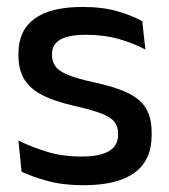

<svg xmlns="http://www.w3.org/2000/svg" viewBox="-20 -521 486 552"><path d="M220 11.5Q161 11.5 116.5 -0.8Q72 -13 42 -27.5L33 -117Q70 -98.5 114.5 -84.8Q159 -71 214.5 -71Q268 -71 293.8 -86.8Q319.5 -102.5 319.5 -133.5V-137.5Q319.5 -157.5 309 -170.8Q298.5 -184 271.8 -194.5Q245 -205 196 -216Q134.5 -230 99 -249Q63.5 -268 48.2 -295.8Q33 -323.5 33 -362.5V-367Q33 -433 79 -467Q125 -501 217 -501Q275 -501 318 -488.5Q361 -476 389 -460L398 -378.5Q364.5 -396.5 321.8 -408.8Q279 -421 227 -421Q191.5 -421 170 -414.2Q148.5 -407.5 139 -395.2Q129.5 -383 129.5 -366V-362.5Q129.5 -344 139.5 -330.2Q149.5 -316.5 175.2 -305.8Q201 -295 247 -285Q309 -272 346 -254.5Q383 -237 399.5 -209.8Q416 -182.5 416 -139.5V-132Q416 -60.5 367 -24.5Q318 11.5 220 11.5Z"/></svg>

Font: Anek Bangla Medium Medium
Style: Regular
Weight: 500
Version: Version 1.003